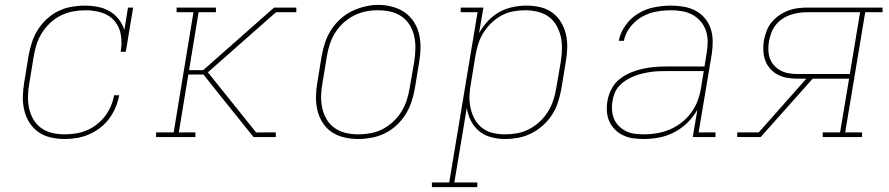

<svg xmlns="http://www.w3.org/2000/svg" viewBox="-20 -561 3640 786"><path d="M244 8Q215 8 187 1.5Q159 -5 137 -20.5Q115 -36 100.5 -59Q86 -82 79.5 -109Q73 -136 73.5 -165Q74 -194 79 -223L97 -333Q102 -360 110.5 -387Q119 -414 134.5 -438.5Q150 -463 171.5 -483Q193 -503 218.5 -515.5Q244 -528 272 -533Q300 -538 327 -538Q354 -538 380 -533Q406 -528 428 -515.5Q450 -503 466 -482.5Q482 -462 489 -438L504 -530H525L495 -349H474Q480 -383 475 -416.5Q470 -450 449.5 -474.5Q429 -499 397 -509Q365 -519 331 -519Q306 -519 280.5 -514.5Q255 -510 231 -498.5Q207 -487 187 -468.5Q167 -450 152.5 -427.5Q138 -405 130 -380Q122 -355 118 -330L100 -220Q95 -194 94.5 -168Q94 -142 99 -118Q104 -94 116.5 -72.5Q129 -51 148.5 -37Q168 -23 193 -17Q218 -11 244 -11Q266 -11 289 -14.5Q312 -18 334 -27Q356 -36 375.5 -51Q395 -66 409.5 -85Q424 -104 433.5 -126Q443 -148 447 -171H468Q463 -145 453 -121Q443 -97 427 -75.5Q411 -54 389.5 -37.5Q368 -21 343.5 -10.5Q319 0 294 4Q269 8 244 8Z M619 0V-19H691L772 -511H703V-530H864V-511H793L754 -274H812L1102 -530H1193V-511H1110L831 -265L1030 -17V-19H1109V0H1018L878 -174L813 -256H751L712 -19H780V0Z M1446 8Q1417 8 1389 1.5Q1361 -5 1338.5 -20Q1316 -35 1301 -58.5Q1286 -82 1279.5 -109Q1273 -136 1273.5 -165Q1274 -194 1279 -223L1297 -333Q1302 -361 1311 -387.5Q1320 -414 1335.5 -438.5Q1351 -463 1373 -483Q1395 -503 1421 -515.5Q1447 -528 1474.5 -534.5Q1502 -541 1529 -541Q1558 -541 1586 -533.5Q1614 -526 1636.5 -510.5Q1659 -495 1674 -472Q1689 -449 1695.5 -421.5Q1702 -394 1701.5 -365Q1701 -336 1696 -307L1678 -197Q1673 -169 1664 -142.5Q1655 -116 1639.5 -91.5Q1624 -67 1602 -47Q1580 -27 1554 -14.5Q1528 -2 1500.5 3Q1473 8 1446 8ZM1446 -11Q1471 -11 1496.5 -15.5Q1522 -20 1545.5 -32Q1569 -44 1589 -62.5Q1609 -81 1623 -103.5Q1637 -126 1645 -150.5Q1653 -175 1657 -200L1676 -310Q1680 -336 1680.5 -362.5Q1681 -389 1675.5 -413.5Q1670 -438 1657 -459Q1644 -480 1623.5 -494Q1603 -508 1578 -513.5Q1553 -519 1526 -519Q1501 -519 1476.5 -514Q1452 -509 1428.5 -497Q1405 -485 1385 -466.5Q1365 -448 1351.5 -426Q1338 -404 1330 -379.5Q1322 -355 1318 -330L1300 -220Q1295 -194 1294.5 -168Q1294 -142 1299.5 -117.5Q1305 -93 1317.5 -72Q1330 -51 1350 -37Q1370 -23 1395 -17Q1420 -11 1446 -11Z M1748 205V186H1819L1935 -511H1866V-530H1959L1941 -425Q1956 -452 1977 -474.5Q1998 -497 2024 -511.5Q2050 -526 2079 -532Q2108 -538 2136 -538Q2165 -538 2192.5 -531.5Q2220 -525 2241.5 -509Q2263 -493 2277 -469.5Q2291 -446 2297 -419.5Q2303 -393 2302 -364Q2301 -335 2296 -307L2278 -197Q2273 -170 2264.5 -143Q2256 -116 2240.5 -92Q2225 -68 2203 -48Q2181 -28 2155 -15Q2129 -2 2102 3Q2075 8 2047 8Q2018 8 1990 0.5Q1962 -7 1941 -24.5Q1920 -42 1907.5 -67Q1895 -92 1891 -120L1840 186H1934V205ZM2047 -11Q2072 -11 2097 -15.5Q2122 -20 2145.5 -32Q2169 -44 2189 -62.5Q2209 -81 2223 -103.5Q2237 -126 2245 -150.5Q2253 -175 2257 -200L2276 -310Q2280 -336 2280.5 -362Q2281 -388 2275.5 -412Q2270 -436 2257.5 -457.5Q2245 -479 2225.5 -493Q2206 -507 2181 -513Q2156 -519 2130 -519Q2106 -519 2081 -514.5Q2056 -510 2033 -497.5Q2010 -485 1991 -466.5Q1972 -448 1958.5 -426Q1945 -404 1937.5 -380Q1930 -356 1926 -331L1908 -221Q1903 -196 1902 -170Q1901 -144 1906 -120Q1911 -96 1922.5 -74.5Q1934 -53 1953 -38Q1972 -23 1996.5 -17Q2021 -11 2047 -11Z M2615 8Q2593 8 2571.5 5Q2550 2 2531 -7Q2512 -16 2497.5 -30.5Q2483 -45 2474.5 -64Q2466 -83 2464.5 -105Q2463 -127 2467 -149Q2471 -173 2483.5 -197Q2496 -221 2517 -237.5Q2538 -254 2562 -264Q2586 -274 2611.5 -279.5Q2637 -285 2661.5 -287Q2686 -289 2711 -289H2864L2873 -344Q2877 -368 2877 -391Q2877 -414 2870 -435Q2863 -456 2848.5 -473Q2834 -490 2815 -500.5Q2796 -511 2773 -515Q2750 -519 2727 -519Q2697 -519 2666.5 -513.5Q2636 -508 2608.5 -492.5Q2581 -477 2560.5 -451Q2540 -425 2534 -394H2513Q2520 -429 2541.5 -458.5Q2563 -488 2594 -506.5Q2625 -525 2659.5 -531.5Q2694 -538 2727 -538Q2753 -538 2779 -533.5Q2805 -529 2827 -517.5Q2849 -506 2865 -487Q2881 -468 2889 -444.5Q2897 -421 2897.5 -394.5Q2898 -368 2894 -341L2840 -19H2909V0H2816L2835 -112Q2819 -83 2794.5 -59Q2770 -35 2740 -19.5Q2710 -4 2678.5 2Q2647 8 2615 8ZM2616 -11Q2643 -11 2669.5 -15.5Q2696 -20 2722 -31Q2748 -42 2771 -60Q2794 -78 2810.5 -101Q2827 -124 2836.5 -150Q2846 -176 2850 -203L2861 -270H2711Q2694 -270 2677.5 -269.5Q2661 -269 2644 -266.5Q2627 -264 2610 -260Q2593 -256 2576.5 -249.5Q2560 -243 2544.5 -233.5Q2529 -224 2516.5 -211Q2504 -198 2497 -181.5Q2490 -165 2488 -148Q2484 -129 2485.5 -110Q2487 -91 2494 -74Q2501 -57 2514 -44.5Q2527 -32 2543 -24Q2559 -16 2578 -13.5Q2597 -11 2616 -11Z M2998 0V-19H3086L3281 -239H3244Q3223 -239 3202.5 -242.5Q3182 -246 3164.5 -255Q3147 -264 3133.5 -279Q3120 -294 3113 -312.5Q3106 -331 3105 -352.5Q3104 -374 3107 -395Q3111 -414 3118 -433.5Q3125 -453 3138.5 -469.5Q3152 -486 3169.5 -498Q3187 -510 3206.5 -517.5Q3226 -525 3246 -527.5Q3266 -530 3285 -530H3593V-511H3522L3440 -19H3509V0H3348V-19H3419L3456 -239H3307L3094 0ZM3244 -258H3459L3501 -511H3285Q3268 -511 3250.5 -508.5Q3233 -506 3215.5 -500Q3198 -494 3182.5 -483.5Q3167 -473 3155.5 -458.5Q3144 -444 3137.5 -426.5Q3131 -409 3128 -392Q3125 -374 3125.5 -356Q3126 -338 3132 -321.5Q3138 -305 3149.5 -292.5Q3161 -280 3176 -272Q3191 -264 3208.5 -261Q3226 -258 3244 -258Z"/></svg>

Font: Iosevka Curly Slab ThExObl
Style: Regular
Weight: 100
Width: 7
Italic angle: -9°
Monospace: yes
Designer: Belleve Invis
Foundry: Belleve Invis
Version: Version 11.1.0; ttfautohint (v1.8.3)